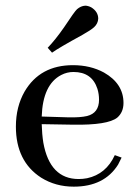

<svg xmlns="http://www.w3.org/2000/svg" viewBox="-20 -661 495 690"><path d="M244.1 -402.3Q310.5 -402.3 330.1 -341.8Q335.9 -323.2 335.9 -302.7Q335.9 -254.9 293 -244.1Q268.6 -238.3 225.6 -239.3L129.9 -242.2Q133.8 -357.4 200.2 -391.6Q220.7 -402.3 244.1 -402.3ZM417 -94.7 392.6 -103.5Q361.3 -35.2 293 -20.5Q277.3 -17.6 262.7 -17.6Q159.2 -17.6 135.7 -148.4Q130.9 -178.7 129.9 -214.8L242.2 -212.9Q367.2 -210.9 401.4 -238.3Q423.8 -257.8 423.8 -291Q423.8 -360.4 353.5 -400.4Q304.7 -426.8 242.2 -426.8Q124 -426.8 68.4 -332Q37.1 -277.3 37.1 -206.1Q37.1 -81.1 127.9 -22.5Q179.7 9.8 245.1 9.8Q354.5 9.8 404.3 -69.3Q411.1 -82 417 -94.7ZM318.4 -563.5Q332 -576.2 333 -593.8Q333 -619.1 307.6 -634.8Q295.9 -640.6 286.1 -640.6Q270.5 -639.6 256.8 -627.9Q248 -620.1 210 -562.5Q178.7 -517.6 151.4 -489.3L167 -471.7Q191.4 -489.3 275.4 -535.2Q306.6 -552.7 318.4 -563.5Z"/></svg>

Font: Abhaya Libre Medium
Style: Regular
Weight: 500
Designer: Pushpananda Ekanayake, Sol Matas, Pathum Egodawatta
Foundry: Mooniak
Version: Version 1.050 ; ttfautohint (v1.6)